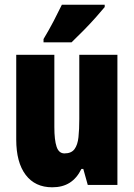

<svg xmlns="http://www.w3.org/2000/svg" viewBox="-20 -786 569 816"><path d="M479 -553V0H353L334 -68H326Q307 -29 276.5 -9.5Q246 10 202 10Q129 10 89 -43Q49 -96 49 -193V-553H211V-246Q211 -191 220.5 -162.5Q230 -134 254 -134Q283 -134 296.5 -152Q310 -170 313.5 -203Q317 -236 317 -280V-553ZM425 -756Q411 -739 387.5 -712.5Q364 -686 336.5 -658Q309 -630 284 -606H165V-620Q189 -660 208 -696.5Q227 -733 243 -766H425Z"/></svg>

Font: Noto Sans ExtraCondensed Black
Style: Regular
Weight: 900
Width: 2
Designer: Monotype Design Team
Foundry: Monotype Imaging Inc.
Version: Version 2.013; ttfautohint (v1.8.4.7-5d5b)